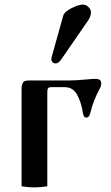

<svg xmlns="http://www.w3.org/2000/svg" viewBox="-20 -813 486 838"><path d="M204.1 -554.7Q204.1 -558.6 206.1 -566.4L255.9 -744.1Q260.7 -761.7 292 -777.3Q323.2 -793 341.8 -793Q355.5 -793 366.2 -782.2Q377 -771.5 377 -759.8Q377 -742.2 365.2 -724.6L248 -554.7Q235.4 -536.1 222.7 -536.1Q214.8 -536.1 209.5 -541.5Q204.1 -546.9 204.1 -554.7ZM74.2 0V-418Q74.2 -429.7 74.7 -435.5Q75.2 -441.4 78.6 -449.2Q82 -457 88.9 -459.5Q95.7 -461.9 107.4 -461.9H287.1Q310.5 -461.9 351.6 -465.8Q382.8 -468.8 397.5 -468.8Q421.9 -468.8 421.9 -449.2Q421.9 -437.5 414.1 -423.8Q386.7 -373 374 -319.3Q369.1 -299.8 356.9 -299.8Q344.7 -299.8 341.8 -320.3Q337.9 -345.7 332 -363.3Q326.2 -380.9 317.4 -397.9Q308.6 -415 294.9 -423.8Q281.2 -432.6 261.7 -432.6H201.2Q186.5 -432.6 186.5 -414.1V0Q158.2 4.9 129.9 4.9Q101.6 4.9 74.2 0Z"/></svg>

Font: Monomakh Unicode TT
Style: Medium
Weight: 500
Designer: Alexey Kryukov, Aleksandr Andreev
Version: Version 1.1